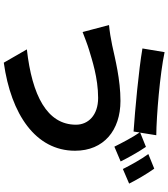

<svg xmlns="http://www.w3.org/2000/svg" viewBox="44 -892 911 1040"><g transform="rotate(90 500.0 -372.5)"><path d="M656 -328C656 -171 497 -90 248 -62L320 63C599 24 797 -109 797 -323C797 -479 686 -569 527 -569C411 -569 299 -540 225 -524C193 -517 149 -510 116 -507L154 -364C183 -375 221 -390 251 -399C302 -414 401 -448 511 -448C605 -448 656 -394 656 -328ZM894 -752 815 -720C843 -682 875 -624 896 -582L975 -616C958 -651 921 -715 894 -752ZM776 -707 699 -676 713 -763C607 -764 380 -783 263 -808L243 -688C359 -668 576 -648 693 -640L698 -673C725 -634 755 -576 775 -536L855 -570C837 -607 801 -671 776 -707Z"/></g></svg>

Font: Noto Sans Mono CJK TC
Style: Bold
Weight: 700
Designer: Ryoko NISHIZUKA 西塚涼子 (kana, bopomofo & ideographs); Paul D. Hunt (Latin, Greek & Cyrillic); Sandoll Communications 산돌커뮤니
Foundry: Adobe
Version: Version 2.004;hotconv 1.0.118;makeotfexe 2.5.65603